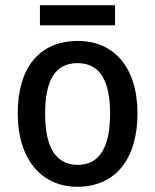

<svg xmlns="http://www.w3.org/2000/svg" viewBox="-20 -706 595 736"><path d="M421 -686H133V-609H421ZM507 -271C507 -450 415 -549 279 -549C131 -549 48 -447 48 -271C48 -97 138 10 276 10C424 10 507 -98 507 -271ZM153 -270C153 -396 190 -464 277 -464C364 -464 402 -395 402 -271C402 -145 364 -74 278 -74C191 -74 153 -146 153 -270Z"/></svg>

Font: Noto Sans Devanagari SemiCondensed Medium
Style: Regular
Weight: 500
Width: 4
Designer: Jelle Bosma - Monotype Design Team
Foundry: Monotype Imaging Inc.
Version: Version 2.004